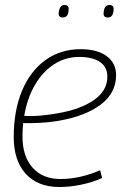

<svg xmlns="http://www.w3.org/2000/svg" viewBox="-20 -739 491 769"><path d="M389 -26Q351 -9 306 0.5Q261 10 218 10Q131 10 83 -43Q35 -96 35 -190Q35 -296 68 -375Q101 -454 161.5 -498Q222 -542 303 -542Q370 -542 407.5 -514Q445 -486 445 -438Q445 -367 384 -320.5Q323 -274 214 -255Q178 -249 141.5 -247Q105 -245 73 -246Q70 -220 70 -193Q70 -113 110.5 -67.5Q151 -22 222 -22Q299 -22 381 -57ZM297 -511Q242 -511 196.5 -481.5Q151 -452 120 -399Q89 -346 77 -275Q108 -273 142 -276Q176 -279 210 -285Q303 -301 356.5 -338.5Q410 -376 410 -432Q410 -471 380 -491Q350 -511 297 -511ZM412 -669Q394 -669 395 -686Q396 -719 419 -719Q436 -719 435 -701Q434 -669 412 -669ZM232 -669Q214 -669 215 -686Q216 -700 221.5 -709.5Q227 -719 239 -719Q256 -719 255 -701Q254 -669 232 -669Z"/></svg>

Font: Georama ExtraLight
Style: Italic
Weight: 200
Italic angle: -9°
Designer: Jean-Baptiste Levee
Foundry: Production Type
Version: Version 1.000